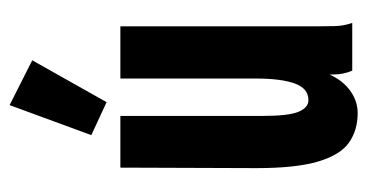

<svg xmlns="http://www.w3.org/2000/svg" viewBox="-198 -538 747 390"><g transform="rotate(-90 175.0 -342.5)"><path d="M141 11Q106 11 81 -6.5Q56 -24 42.5 -69Q29 -114 29 -195L30 -471H135V-183Q135 -129 143.5 -109Q152 -89 167 -89Q191 -89 201 -117Q211 -145 211 -196V-471H317V-73Q317 -53 317.5 -35Q318 -17 324 0H227Q223 -9 221 -19.5Q219 -30 219 -46Q207 -19 186 -4Q165 11 141 11ZM163 -499 96 -530 157 -696 248 -650Z"/></g></svg>

Font: Inconsolata ExtraCondensed Black
Style: Regular
Weight: 900
Width: 2
Monospace: yes
Designer: Raph Levien, Cyreal, Brenton Simpson
Foundry: Raph Levien, Cyreal, Google
Version: Version 3.001; ttfautohint (v1.8.2.53-6de2)